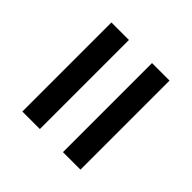

<svg xmlns="http://www.w3.org/2000/svg" viewBox="-44 -538 612 612"><g transform="rotate(-45 262.0 -232.0)"><path d="M61 -363H462.5V-284H61ZM61 -180H462.5V-101H61Z"/></g></svg>

Font: Newsreader
Style: Bold
Weight: 700
Designer: Hugues Gentile
Foundry: Production Type
Version: Version 1.003